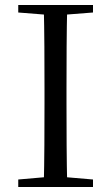

<svg xmlns="http://www.w3.org/2000/svg" viewBox="-20 -748 445 768"><path d="M53 0V-30L191 -42H212L352 -30V0ZM155 0Q157 -84 157.5 -168Q158 -252 158 -337V-391Q158 -476 157.5 -560.5Q157 -645 155 -728H249Q247 -645 246.5 -560.5Q246 -476 246 -391V-337Q246 -252 246.5 -168Q247 -84 249 0ZM53 -698V-728H352V-698L212 -687H191Z"/></svg>

Font: Noto Serif JP ExtraLight
Style: Regular
Weight: 400
Version: Version 2.003-H1;hotconv 1.1.1;makeotfexe 2.6.0